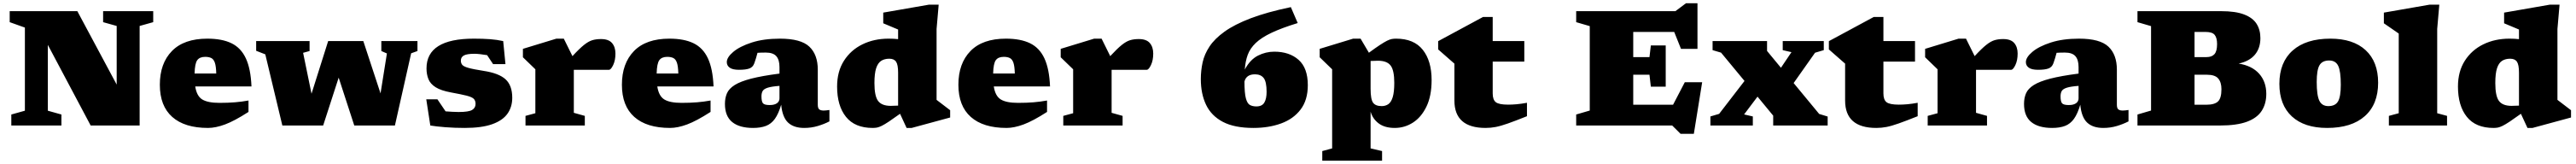

<svg xmlns="http://www.w3.org/2000/svg" viewBox="-20 -776 15940 1014"><path d="M134 -91.5V-605.5L40 -639V-707H458.5L702 -253V-615.5L618 -639V-707H928V-639L844 -615.5V0H541L276 -498.5V-91.5L360 -68V0H50V-68Z M1263 -537Q1354 -537 1412.5 -508.5Q1471 -480 1501.2 -415.2Q1531.5 -350.5 1536 -241.5H1188Q1197 -182 1231.5 -161Q1266 -140 1338 -140Q1391.5 -140 1434 -143.5Q1476.5 -147 1517.5 -154.5V-84Q1430.5 -28 1372.2 -6.5Q1314 15 1267 15Q1122.5 15 1045.8 -53Q969 -121 969 -252Q969 -384 1043.8 -460.5Q1118.5 -537 1263 -537ZM1249.5 -424.5Q1215.5 -424.5 1200.5 -404Q1185.5 -383.5 1184 -321.5H1318Q1317 -366 1309.5 -388Q1302 -410 1287.2 -417.2Q1272.5 -424.5 1249.5 -424.5Z M2374 -445.5 2339.5 -460.5V-522H2563V-460.5L2524 -446.5L2423.5 0H2172L2075.5 -296L1979.5 0H1727L1621.5 -440L1565 -462V-522H1895.5V-460.5L1855.5 -449.5L1907.5 -196.5L2010.5 -522H2228L2334.5 -198.5Z M2912 -537Q2968.5 -537 3011.8 -533.8Q3055 -530.5 3093.5 -522L3107.5 -379.5H3031L2994 -435Q2971 -439 2950.2 -441.2Q2929.5 -443.5 2916.5 -443.5Q2869.5 -443.5 2850.5 -433.2Q2831.5 -423 2831.5 -401Q2831.5 -386 2839.8 -375.5Q2848 -365 2877.5 -356.5Q2907 -348 2971 -338Q3067 -323.5 3108.2 -285.5Q3149.5 -247.5 3149.5 -171.5Q3149.5 -114.5 3119.8 -72.8Q3090 -31 3025.2 -8Q2960.5 15 2854.5 15Q2792.5 15 2735.2 10.5Q2678 6 2642.5 0L2617.5 -162H2686.5L2737 -87.5Q2756.5 -86 2778 -84.8Q2799.5 -83.5 2817.5 -83.5Q2880 -83.5 2901.2 -96.2Q2922.5 -109 2922.5 -133.5Q2922.5 -154.5 2910.8 -165.5Q2899 -176.5 2866.2 -184.8Q2833.5 -193 2770.5 -204.5Q2708 -216 2675.2 -236.8Q2642.5 -257.5 2630.8 -287Q2619 -316.5 2619 -353Q2619 -537 2912 -537Z M3698.5 -534.5Q3746 -534.5 3767 -509.8Q3788 -485 3788 -445Q3788 -403 3774 -373.8Q3760 -344.5 3748 -344.5H3544Q3535.5 -344.5 3530.5 -344.5V-78.5L3598.5 -59.5V0H3231.5V-59.5L3292.5 -76V-347.5L3215.5 -422V-474L3422.5 -537H3468.5L3522 -429Q3565.5 -476 3593.5 -498.2Q3621.5 -520.5 3645 -527.5Q3668.5 -534.5 3698.5 -534.5Z M4122 -537Q4213 -537 4271.5 -508.5Q4330 -480 4360.2 -415.2Q4390.5 -350.5 4395 -241.5H4047Q4056 -182 4090.5 -161Q4125 -140 4197 -140Q4250.5 -140 4293 -143.5Q4335.5 -147 4376.5 -154.5V-84Q4289.5 -28 4231.2 -6.5Q4173 15 4126 15Q3981.5 15 3904.8 -53Q3828 -121 3828 -252Q3828 -384 3902.8 -460.5Q3977.5 -537 4122 -537ZM4108.5 -424.5Q4074.5 -424.5 4059.5 -404Q4044.5 -383.5 4043 -321.5H4177Q4176 -366 4168.5 -388Q4161 -410 4146.2 -417.2Q4131.5 -424.5 4108.5 -424.5Z M5112 -25.5Q5079 -8.5 5039.5 3.2Q5000 15 4955.5 15Q4891.5 15 4856.2 -18Q4821 -51 4813.5 -128.5Q4797 -72.5 4774.5 -41.2Q4752 -10 4719.2 2.5Q4686.5 15 4639.5 15Q4555 15 4510.2 -21.5Q4465.5 -58 4465.5 -133.5Q4465.5 -170.5 4478 -199.2Q4490.5 -228 4525.8 -250.2Q4561 -272.5 4627.8 -289.8Q4694.5 -307 4803 -321V-361Q4803 -406.5 4783.2 -428.8Q4763.5 -451 4718 -451Q4700.5 -451 4688.2 -450.5Q4676 -450 4667 -449.5Q4658 -414.5 4647.5 -385.5Q4639 -361 4617.2 -352.8Q4595.5 -344.5 4552.5 -344.5Q4513 -344.5 4495 -357.5Q4477 -370.5 4477 -392Q4477 -421.5 4517 -455.2Q4557 -489 4631 -513Q4705 -537 4806 -537Q4935.5 -537 4987.8 -487.5Q5040 -438 5040 -345.5V-128.5Q5040 -107 5049 -99.8Q5058 -92.5 5076.5 -92.5Q5089.5 -92.5 5112 -96ZM4691.5 -180Q4691.5 -149 4700.5 -137.8Q4709.5 -126.5 4742.5 -126.5Q4772 -126.5 4787.5 -137.8Q4803 -149 4803 -168V-245Q4755 -241.5 4731 -234Q4707 -226.5 4699.2 -213.8Q4691.5 -201 4691.5 -180Z M5859 -49.5 5621 15H5589.5L5549 -72.5Q5506.5 -42 5479.8 -24.2Q5453 -6.5 5435.8 2Q5418.5 10.5 5406 12.8Q5393.5 15 5379.5 15Q5269.5 15 5214.5 -53.5Q5159.5 -122 5159.5 -241Q5159.5 -334 5201.8 -400.2Q5244 -466.5 5316.2 -501.8Q5388.5 -537 5478 -537Q5511 -537 5537 -534V-593.5L5445 -632V-698L5727 -747H5788L5775 -597V-158.5L5859 -94.5ZM5537 -327Q5537 -375.5 5524.5 -394.2Q5512 -413 5482.5 -413Q5453 -413 5432.5 -400Q5412 -387 5401.2 -354.5Q5390.5 -322 5390.5 -262.5Q5390.5 -182 5413.2 -151.8Q5436 -121.5 5491.5 -121.5Q5511 -121.5 5537 -123Z M6204 -537Q6295 -537 6353.5 -508.5Q6412 -480 6442.2 -415.2Q6472.5 -350.5 6477 -241.5H6129Q6138 -182 6172.5 -161Q6207 -140 6279 -140Q6332.5 -140 6375 -143.5Q6417.5 -147 6458.5 -154.5V-84Q6371.5 -28 6313.2 -6.5Q6255 15 6208 15Q6063.5 15 5986.8 -53Q5910 -121 5910 -252Q5910 -384 5984.8 -460.5Q6059.5 -537 6204 -537ZM6190.5 -424.5Q6156.5 -424.5 6141.5 -404Q6126.5 -383.5 6125 -321.5H6259Q6258 -366 6250.5 -388Q6243 -410 6228.2 -417.2Q6213.5 -424.5 6190.5 -424.5Z M7026 -534.5Q7073.5 -534.5 7094.5 -509.8Q7115.5 -485 7115.5 -445Q7115.5 -403 7101.5 -373.8Q7087.5 -344.5 7075.5 -344.5H6871.5Q6863 -344.5 6858 -344.5V-78.5L6926 -59.5V0H6559V-59.5L6620 -76V-347.5L6543 -422V-474L6750 -537H6796L6849.5 -429Q6893 -476 6921 -498.2Q6949 -520.5 6972.5 -527.5Q6996 -534.5 7026 -534.5Z M7967 -732 8009.5 -633.5Q7910 -603 7847.2 -573.2Q7784.5 -543.5 7749.8 -510.2Q7715 -477 7700.2 -437Q7685.5 -397 7682 -346Q7715 -407.5 7763.2 -432Q7811.5 -456.5 7864.5 -456.5Q7958 -456.5 8015 -406Q8072 -355.5 8072 -249.5Q8072 -157.5 8027.5 -99Q7983 -40.5 7906.8 -12.8Q7830.5 15 7735.5 15Q7618 15 7546.5 -22.5Q7475 -60 7442.5 -128Q7410 -196 7410 -287Q7410 -339 7421 -389.8Q7432 -440.5 7463.8 -488.5Q7495.5 -536.5 7556.8 -580.5Q7618 -624.5 7718.2 -662.8Q7818.5 -701 7967 -732ZM7745 -316.5Q7691.5 -316.5 7680 -272Q7680 -200.5 7688.8 -168Q7697.5 -135.5 7714 -126.8Q7730.5 -118 7753.5 -118Q7789 -118 7803 -141.8Q7817 -165.5 7817 -208Q7817 -270.5 7799 -293.5Q7781 -316.5 7745 -316.5Z M8531.5 158V217.5H8161.5V158L8222.5 141.5V-347.5L8145.5 -422V-474L8352.5 -537H8398.5L8450 -450Q8491.5 -480.5 8518.2 -498Q8545 -515.5 8562 -524Q8579 -532.5 8591.5 -534.8Q8604 -537 8618 -537Q8728.5 -537 8783.2 -468.2Q8838 -399.5 8838 -281Q8838 -183 8806.2 -117.2Q8774.5 -51.5 8722.8 -18.2Q8671 15 8610 15Q8548.5 15 8511.2 -12.5Q8474 -40 8460.5 -85.5V141.5ZM8607 -264Q8607 -341.5 8584.2 -371Q8561.5 -400.5 8506 -400.5Q8487.5 -400.5 8460.5 -399V-227Q8460.5 -162 8475.8 -141Q8491 -120 8529 -120Q8553 -120 8570.5 -132.2Q8588 -144.5 8597.5 -175.8Q8607 -207 8607 -264Z M9216 -198.5Q9216 -159 9235.5 -144Q9255 -129 9311.5 -129Q9336 -129 9364.5 -131.5Q9393 -134 9428 -140.5V-57.5Q9355.5 -28.5 9310.8 -12.8Q9266 3 9235 9Q9204 15 9172 15Q8979 15 8979 -154.5V-382.5L8878.5 -470.5V-521.5L9156 -671H9216V-522H9411.5V-395H9216Z M9732.5 0V-68L9816.5 -92.5V-614.5L9732.5 -639V-707H10346.5L10412 -756H10483V-474H10381L10339 -578.5H10085.5V-423H10186L10194.5 -495H10286.5V-240H10194.5L10186 -314H10085.5V-128.5H10332L10404.5 -267.5H10512L10460.5 51.5H10378.5L10326.5 0Z M11236 -71.5 11288.5 -55.5V0H10951.5V-61L10854.5 -178.5L10771.5 -68.5L10825.5 -56V0H10563V-56L10617 -72L10774 -275.5L10629 -450.5L10576.5 -466V-522H10913.5V-461L10999.5 -357L11064.5 -453.5L11010.5 -466V-522H11264.5V-466L11210.5 -450L11078 -262.5Z M11633.5 -198.5Q11633.5 -159 11653 -144Q11672.5 -129 11729 -129Q11753.5 -129 11782 -131.5Q11810.5 -134 11845.5 -140.5V-57.5Q11773 -28.5 11728.2 -12.8Q11683.5 3 11652.5 9Q11621.5 15 11589.5 15Q11396.5 15 11396.5 -154.5V-382.5L11296 -470.5V-521.5L11573.5 -671H11633.5V-522H11829V-395H11633.5Z M12374.5 -534.5Q12422 -534.5 12443 -509.8Q12464 -485 12464 -445Q12464 -403 12450 -373.8Q12436 -344.5 12424 -344.5H12220Q12211.5 -344.5 12206.5 -344.5V-78.5L12274.5 -59.5V0H11907.5V-59.5L11968.5 -76V-347.5L11891.5 -422V-474L12098.5 -537H12144.5L12198 -429Q12241.5 -476 12269.5 -498.2Q12297.5 -520.5 12321 -527.5Q12344.5 -534.5 12374.5 -534.5Z M13150 -25.5Q13117 -8.5 13077.5 3.2Q13038 15 12993.5 15Q12929.5 15 12894.2 -18Q12859 -51 12851.5 -128.5Q12835 -72.5 12812.5 -41.2Q12790 -10 12757.2 2.5Q12724.5 15 12677.5 15Q12593 15 12548.2 -21.5Q12503.5 -58 12503.5 -133.5Q12503.5 -170.5 12516 -199.2Q12528.5 -228 12563.8 -250.2Q12599 -272.5 12665.8 -289.8Q12732.5 -307 12841 -321V-361Q12841 -406.5 12821.2 -428.8Q12801.5 -451 12756 -451Q12738.5 -451 12726.2 -450.5Q12714 -450 12705 -449.5Q12696 -414.5 12685.5 -385.5Q12677 -361 12655.2 -352.8Q12633.5 -344.5 12590.5 -344.5Q12551 -344.5 12533 -357.5Q12515 -370.5 12515 -392Q12515 -421.5 12555 -455.2Q12595 -489 12669 -513Q12743 -537 12844 -537Q12973.5 -537 13025.8 -487.5Q13078 -438 13078 -345.5V-128.5Q13078 -107 13087 -99.8Q13096 -92.5 13114.5 -92.5Q13127.5 -92.5 13150 -96ZM12729.5 -180Q12729.5 -149 12738.5 -137.8Q12747.5 -126.5 12780.5 -126.5Q12810 -126.5 12825.5 -137.8Q12841 -149 12841 -168V-245Q12793 -241.5 12769 -234Q12745 -226.5 12737.2 -213.8Q12729.5 -201 12729.5 -180Z M13205.5 0V-68L13289.5 -92.5V-614.5L13205.5 -639V-707H13723Q13813 -707 13866.2 -686.2Q13919.5 -665.5 13942.8 -628.2Q13966 -591 13966 -540.5Q13966 -478 13931.8 -437.5Q13897.5 -397 13831.5 -383Q13914.5 -369.5 13958.5 -320Q14002.5 -270.5 14002.5 -195.5Q14002.5 -134.5 13974 -90.5Q13945.5 -46.5 13882.5 -23.2Q13819.5 0 13715.5 0ZM13627 -578.5H13558.5V-423H13633Q13665.5 -423 13681.8 -441.2Q13698 -459.5 13698 -503.5Q13698 -542 13683.2 -560.2Q13668.5 -578.5 13627 -578.5ZM13635 -314H13558.5V-128.5H13632Q13682 -128.5 13703.5 -148.5Q13725 -168.5 13725 -224.5Q13725 -267 13705.2 -290.5Q13685.5 -314 13635 -314Z M14379 15Q14238 15 14160.8 -56.2Q14083.5 -127.5 14083.5 -257.5Q14083.5 -391 14166 -464Q14248.5 -537 14399 -537Q14540 -537 14617.2 -465.8Q14694.5 -394.5 14694.5 -264.5Q14694.5 -131 14612.2 -58Q14530 15 14379 15ZM14386.5 -120Q14429.5 -120 14446.5 -149.2Q14463.5 -178.5 14463.5 -252Q14463.5 -335.5 14447.5 -368.8Q14431.5 -402 14391.5 -402Q14349 -402 14331.8 -372.8Q14314.5 -343.5 14314.5 -270Q14314.5 -186.5 14330.8 -153.2Q14347 -120 14386.5 -120Z M15060 -76 15121 -59.5V0H14761V-59.5L14822 -76V-568.5Q14812.5 -575 14786 -593.5Q14759.5 -612 14730 -632V-698L15012 -747H15073L15060 -597Z M15888 -49.5 15650 15H15618.5L15578 -72.5Q15535.5 -42 15508.8 -24.2Q15482 -6.5 15464.8 2Q15447.5 10.5 15435 12.8Q15422.5 15 15408.5 15Q15298.5 15 15243.5 -53.5Q15188.5 -122 15188.5 -241Q15188.5 -334 15230.8 -400.2Q15273 -466.5 15345.2 -501.8Q15417.5 -537 15507 -537Q15540 -537 15566 -534V-593.5L15474 -632V-698L15756 -747H15817L15804 -597V-158.5L15888 -94.5ZM15566 -327Q15566 -375.5 15553.5 -394.2Q15541 -413 15511.5 -413Q15482 -413 15461.5 -400Q15441 -387 15430.2 -354.5Q15419.5 -322 15419.5 -262.5Q15419.5 -182 15442.2 -151.8Q15465 -121.5 15520.5 -121.5Q15540 -121.5 15566 -123Z"/></svg>

Font: Newsreader 6pt ExtraBold
Style: Regular
Weight: 800
Designer: Hugues Gentile
Foundry: Production Type
Version: Version 1.003; ttfautohint (v1.8.3)